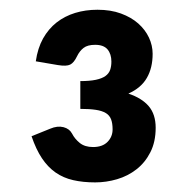

<svg xmlns="http://www.w3.org/2000/svg" viewBox="-20 -798 376 398"><path d="M45.4 -419.9ZM182.1 -777.8Q209.5 -777.8 230.7 -770Q252 -762.2 266.6 -749.3Q281.2 -736.3 288.8 -720Q296.4 -703.6 296.4 -686.5Q296.4 -657.2 284.4 -636.5Q272.5 -615.7 246.1 -604Q273.9 -594.7 288.3 -577.9Q302.7 -561 302.7 -533.2Q302.7 -503.9 291.7 -482.4Q280.8 -460.9 262.9 -447Q245.1 -433.1 222.7 -426.5Q200.2 -419.9 177.2 -419.9Q151.9 -419.9 131.6 -424.6Q111.3 -429.2 95.2 -440.4Q79.1 -451.7 66.9 -470Q54.7 -488.3 45.4 -515.6L84 -531.2Q99.1 -537.6 111.6 -534.4Q124 -531.2 129.4 -521Q134.8 -510.3 145.3 -501.7Q155.8 -493.2 172.9 -493.2Q192.4 -493.2 202.9 -503.9Q213.4 -514.6 213.4 -529.8Q213.4 -542.5 210.2 -550.8Q207 -559.1 199.2 -563.7Q191.4 -568.4 178.7 -570.3Q166 -572.3 146.5 -572.3V-629.9Q166 -629.9 178.7 -632.6Q191.4 -635.3 198.5 -640.4Q205.6 -645.5 208.3 -653.1Q210.9 -660.6 210.9 -670.4Q210.9 -686 202.9 -695.6Q194.8 -705.1 177.2 -705.1Q161.6 -705.1 153.3 -698.7Q145 -692.4 139.6 -681.2Q133.3 -668 125.5 -664.1Q117.7 -660.2 100.1 -663.1L54.2 -670.9Q58.1 -698.2 69.3 -718.3Q80.6 -738.3 97.4 -751.5Q114.3 -764.6 135.7 -771.2Q157.2 -777.8 182.1 -777.8Z"/></svg>

Font: Carlito
Style: Bold
Weight: 700
Designer: Lukasz Dziedzic
Foundry: tyPoland Lukasz Dziedzic
Version: Version 1.104